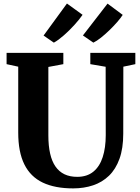

<svg xmlns="http://www.w3.org/2000/svg" viewBox="-20 -1036 778 1064"><path d="M385.5 8Q284.5 8 216.8 -24.2Q149 -56.5 115 -125Q81 -193.5 81 -301V-666.5L16.5 -680.5V-743H331V-680.5L248 -665V-286Q248 -228 257.8 -185Q267.5 -142 287.5 -113.2Q307.5 -84.5 337.5 -70.2Q367.5 -56 407.5 -56Q462.5 -56 497.5 -84.8Q532.5 -113.5 549.2 -165.5Q566 -217.5 566 -287L565.5 -666L480.5 -680.5V-743H730V-680.5L663.5 -666.5L663 -295.5Q663 -214 642.2 -156.2Q621.5 -98.5 584 -62.2Q546.5 -26 495.8 -9Q445 8 385.5 8ZM497 -800 439.5 -839.5 576 -1016 660 -953.5Q648.5 -935.5 628.8 -913Q609 -890.5 585.8 -868Q562.5 -845.5 539.5 -827.2Q516.5 -809 498 -800ZM278 -800 221.5 -839 351 -1016.5 437.5 -954Q421.5 -930 393.2 -898.8Q365 -867.5 334.2 -840.5Q303.5 -813.5 279 -800Z"/></svg>

Font: Merriweather 28pt ExtraBold
Style: Regular
Weight: 800
Version: Version 2.100